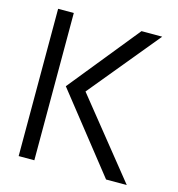

<svg xmlns="http://www.w3.org/2000/svg" viewBox="-108 -828 857 923"><g transform="rotate(15 320.0 -366.5)"><path d="M68 -733V0H146V-733ZM200 -383 503 0H606L298 -383L586 -733H483Z"/></g></svg>

Font: Kreadon Medium
Style: Regular
Weight: 500
Designer: kohakuno
Foundry: StudioGnu
Version: Version 1.000;Glyphs 3.1.2 (3151)